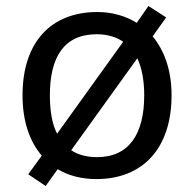

<svg xmlns="http://www.w3.org/2000/svg" viewBox="-20 -652 645 639"><path d="M551 -335C551 -418 527 -484 488 -531L533 -594L474 -632L435 -576C398 -599 353 -612 304 -612C150 -612 55 -512 55 -335C55 -249 78 -182 119 -134L74 -72L132 -33L172 -89C209 -67 252 -56 301 -56C454 -56 551 -157 551 -335ZM146 -335C146 -462 193 -538 302 -538C337 -538 367 -529 390 -513L170 -207C153 -240 146 -284 146 -335ZM460 -335C460 -208 411 -129 303 -129C269 -129 239 -137 217 -152L437 -458C452 -426 460 -384 460 -335Z"/></svg>

Font: Noto Sans Malayalam UI
Style: Regular
Weight: 400
Designer: Jelle Bosma - Monotype Design Team
Foundry: Monotype Imaging Inc.
Version: Version 2.104